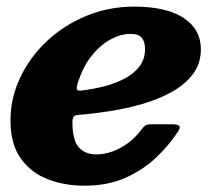

<svg xmlns="http://www.w3.org/2000/svg" viewBox="-20 -558 665 595"><path d="M12.5 -184.5Q12.5 -112 44 -67.5Q75.5 -23 127.5 -2.8Q179.5 17.5 241.5 17.5Q313 17.5 367.5 -6.5Q422 -30.5 462.2 -68.2Q502.5 -106 530 -148Q540 -162 535.8 -167.5Q531.5 -173 511.5 -173H451Q436 -173 430.5 -169.2Q425 -165.5 419.5 -158Q401 -133 377.8 -115.5Q354.5 -98 329 -88.8Q303.5 -79.5 279 -79.5Q244 -79.5 224.2 -101.5Q204.5 -123.5 204.5 -179Q204.5 -191 208 -196Q211.5 -201 223 -202Q268 -205.5 319.8 -213.5Q371.5 -221.5 421.5 -236Q471.5 -250.5 512.5 -273.2Q553.5 -296 578 -328.5Q602.5 -361 602.5 -405.5Q602.5 -467 549.2 -502.2Q496 -537.5 395.5 -537.5Q317 -537.5 247.5 -508.8Q178 -480 125.2 -430.5Q72.5 -381 42.5 -317.5Q12.5 -254 12.5 -184.5ZM233.5 -277.5Q220.5 -276 218.5 -280.5Q216.5 -285 220.5 -299Q236.5 -350.5 263.5 -384.5Q290.5 -418.5 322.5 -435.8Q354.5 -453 384.5 -453Q409.5 -453 419.5 -440.8Q429.5 -428.5 429.5 -406Q429.5 -375.5 413 -353.2Q396.5 -331 368.5 -315.8Q340.5 -300.5 305.5 -291.2Q270.5 -282 233.5 -277.5Z"/></svg>

Font: Besley ExtraBold
Style: Italic
Weight: 800
Italic angle: -13°
Designer: Owen Earl
Foundry: indestructible type*
Version: Version 2.001